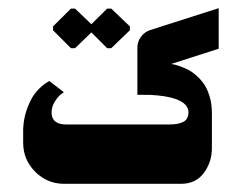

<svg xmlns="http://www.w3.org/2000/svg" viewBox="-20 -450 592 470"><path d="M137.3 0H423Q459.3 0 479 -26.7Q498.7 -53.3 498.7 -87.3V-173.3Q498.7 -195.7 493 -214.3Q487.3 -233 478.8 -245Q470.3 -257 459.3 -266.3Q448.3 -275.7 438.2 -280.5Q428 -285.3 418.5 -288.5Q409 -291.7 404.3 -292.5Q399.7 -293.3 398.7 -293.3L515.3 -330.7V-430L347.3 -376.3Q333.7 -371.7 325 -359.8Q316.3 -348 316.3 -333.7V-218Q316.3 -218 348 -217.7Q428 -213.7 439.7 -184.3Q441.3 -179.7 441.3 -175Q441.3 -158.3 429 -151.8Q416.7 -145.3 394.7 -145.3H142Q108.3 -145.3 106.3 -171.7Q106.3 -173.3 106.3 -175Q106.3 -188.3 113.8 -200.7Q121.3 -213 128.7 -218.7L136.3 -224.3L100.7 -251.7Q87.3 -244.3 76.7 -233.7Q66 -223 59.5 -212.3Q53 -201.7 48.2 -188.8Q43.3 -176 41.2 -167Q39 -158 37.8 -147.8Q36.7 -137.7 36.7 -135Q36.7 -132.3 36.7 -130V-100.7Q36.7 -59 66.2 -29.5Q95.7 0 137.3 0ZM163.7 -332 203.7 -370.7 242.3 -332H252.3L298 -376V-385.3L252.3 -429H242.3L203.7 -390.7L163.7 -429H153.7L109.7 -385.3V-376L153.7 -332Z"/></svg>

Font: Jomhuria
Style: Regular
Weight: 400
Designer: Arabic design by Kourosh Beigpour, Latin design by Eben Sorkin, engineering by Lasse Fister and Khaled Hosney
Version: Version 1.0000